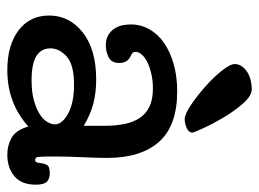

<svg xmlns="http://www.w3.org/2000/svg" viewBox="-114 -600 725 538"><g transform="rotate(90 249.0 -331.5)"><path d="M160 -626Q160 -645 179 -659Q198 -673 230 -674Q249 -674 270.5 -649.5Q292 -625 310 -594.5Q328 -564 340 -537.5Q352 -511 352 -508Q352 -497 339 -491.5Q326 -486 315 -486Q301 -486 275.5 -503Q250 -520 224 -543Q198 -566 179 -589.5Q160 -613 160 -626ZM333 -261Q333 -292 328 -317Q323 -342 311 -360Q299 -378 279 -387.5Q259 -397 228 -397Q208 -397 189.5 -393Q171 -389 157 -382.5Q143 -376 134.5 -367Q126 -358 126 -349Q126 -341 130.5 -338.5Q135 -336 137 -335Q157 -326 157 -303Q157 -281 141 -273Q125 -265 108 -265Q91 -265 79.5 -271.5Q68 -278 61 -288.5Q54 -299 51.5 -311Q49 -323 49 -335Q49 -363 62.5 -387Q76 -411 100.5 -428Q125 -445 159.5 -455Q194 -465 236 -465Q333 -465 378 -414Q423 -363 423 -269Q423 -257 422.5 -238Q422 -219 421 -198.5Q420 -178 419.5 -158.5Q419 -139 419 -124Q419 -87 420 -77Q421 -67 428 -67Q433 -67 435 -70.5Q437 -74 437 -79Q438 -90 442 -99Q446 -108 466 -108Q481 -108 489.5 -100Q498 -92 498 -69Q498 -28 474 -8.5Q450 11 414 11Q388 11 366.5 -1Q345 -13 335 -48Q303 -19 263.5 -4Q224 11 177 11Q107 11 65.5 -20.5Q24 -52 24 -106Q24 -163 71.5 -200.5Q119 -238 204 -238Q240 -238 271 -230Q302 -222 333 -203ZM116 -110Q116 -84 137.5 -70.5Q159 -57 206 -57Q240 -57 263.5 -64Q287 -71 301.5 -80.5Q316 -90 322.5 -101.5Q329 -113 329 -122Q329 -143 298.5 -159.5Q268 -176 218 -176Q162 -176 139 -155.5Q116 -135 116 -110Z"/></g></svg>

Font: Life Savers ExtraBold
Style: Regular
Weight: 800
Designer: Pablo Impallari, Rodrigo Fuenzalida, Brenda Gallo
Foundry: Pablo Impallari, Rodrigo Fuenzalida, Brenda Gallo
Version: Version 3.001; ttfautohint (v0.95) -l 8 -r 50 -G 200 -x 14 -